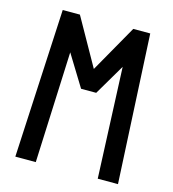

<svg xmlns="http://www.w3.org/2000/svg" viewBox="-108 -817 817 907"><g transform="rotate(15 300.0 -363.5)"><path d="M173 -543 150 0H50L87 -727H171L301 -496L432 -727H515L552 0H453L430 -541L341 -390H267Z"/></g></svg>

Font: JuliaMono
Style: Bold Italic
Weight: 700
Italic angle: -9°
Monospace: yes
Designer: cormullion
Foundry: corm
Version: Version 0.057; ttfautohint (v1.8.4)